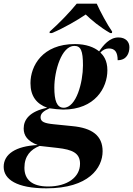

<svg xmlns="http://www.w3.org/2000/svg" viewBox="-86 -786 725 1046"><path d="M185 -614 184 -606H197C262 -633 339 -678 381 -707C412 -677 457 -639 514 -606H524L525 -614C500 -649 459 -725 441 -766H332C294 -719 235 -658 185 -614ZM167 240C397 240 473 129 473 38C473 -47 416 -89 307 -99L208 -109C157 -114 135 -122 135 -147C135 -167 150 -181 184 -196C199 -193 242 -189 258 -189C432 -189 499 -308 499 -403C499 -458 477 -484 461 -500C475 -515 491 -522 507 -522C540 -522 555 -502 555 -458C604 -458 619 -496 619 -529C619 -558 599 -582 559 -582C511 -582 477 -540 454 -506C428 -528 384 -546 322 -546C145 -546 80 -427 80 -333C80 -261 114 -220 171 -199C75 -179 43 -134 43 -86C43 -47 64 -17 119 4C-1 10 -66 54 -66 123C-66 191 5 240 167 240ZM261 -199C223 -199 210 -239 210 -309C210 -399 249 -536 319 -536C354 -536 366 -510 366 -430C366 -338 330 -199 261 -199ZM176 230C87 230 47 191 47 128C47 64 81 28 130 9L228 20C307 29 350 47 350 106C350 180 280 230 176 230Z"/></svg>

Font: Noto Serif Display
Style: Bold Italic
Weight: 700
Italic angle: -12°
Designer: Monotype Design Team
Foundry: Monotype Imaging Inc.
Version: Version 2.009